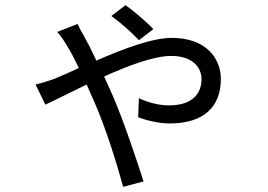

<svg xmlns="http://www.w3.org/2000/svg" viewBox="-20 -653 1040 745"><path d="M575 -540C547 -570 494 -614 467 -633L412 -591C448 -565 490 -528 519 -497ZM202 -529C217 -513 233 -488 242 -472C254 -454 269 -424 286 -389C249 -372 215 -357 188 -346C173 -341 147 -332 118 -325L156 -247C189 -262 248 -292 316 -325L348 -253C392 -152 432 -22 458 72L537 51C509 -36 460 -184 417 -283C407 -305 396 -330 384 -356C478 -399 579 -436 644 -436C732 -436 762 -387 762 -346C762 -293 730 -244 635 -244C595 -244 550 -257 519 -272L516 -198C545 -187 594 -174 639 -174C775 -174 837 -243 837 -346C837 -429 777 -506 647 -506C569 -506 455 -462 354 -418C336 -456 319 -490 306 -513C298 -526 288 -544 281 -560Z"/></svg>

Font: Source Han Sans CN Regular
Style: Regular
Weight: 400
Designer: Ryoko NISHIZUKA (kana & ideographs); Paul D. Hunt (Latin, Greek & Cyrillic); Wenlong ZHANG (bopomofo); Sandoll Communica
Foundry: Adobe Systems Incorporated
Version: Version 1.004;PS 1.004;hotconv 1.0.82;makeotf.lib2.5.63406